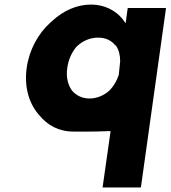

<svg xmlns="http://www.w3.org/2000/svg" viewBox="-20 -555 748 842"><path d="M541 -520 540 -519 531 -453 517 -472C488 -508 439 -535 380 -535C316 -535 258 -508 210 -464L202 -457C147 -408 108 -336 97 -257C86 -178 105 -107 146 -57L152 -50C188 -6 237 22 302 22C329 22 392 23 455 20H456H465L430 266V267H596L598 266L708 -519L707 -520ZM320 -354C343 -376 376 -390 410 -390C442 -390 467 -379 486 -356H488L489 -354C501 -337 507 -313 507 -286L501 -228V-227C493 -201 478 -177 462 -160C438 -137 405 -123 373 -123C341 -123 313 -136 294 -160C278 -184 269 -217 275 -257C280 -295 296 -329 319 -354ZM517 -467Z"/></svg>

Font: Hussar Woodtype
Style: SeBdObl
Weight: 900
Foundry: Cannot Into Space Fonts
Version: Version 1.07